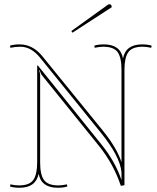

<svg xmlns="http://www.w3.org/2000/svg" viewBox="-20 -873 741 904"><path d="M169 -601Q127 -653 76 -653Q51 -653 29 -648L27 -658Q45 -664 72 -664Q133 -664 178 -610L465 -257Q531 -175 552 -109V-545Q552 -603 533.5 -628Q515 -653 466 -653Q448 -653 426 -648L424 -658Q442 -664 469 -664Q547 -664 559 -598Q572 -664 649 -664Q676 -664 694 -658L692 -648Q670 -653 652 -653Q602 -653 584 -627Q566 -601 566 -545V-1L549 2Q514 -102 446 -186L174 -523L166 -543H164Q169 -528 169 -520V-108Q169 -50 187.5 -25Q206 0 255 0Q273 0 295 -5L297 5Q279 11 252 11Q174 11 162 -55Q149 11 72 11Q45 11 27 5L29 -5Q51 0 69 0Q119 0 137 -26Q155 -52 155 -108V-564L158 -565L455 -196Q522 -114 552 -25V-62Q545 -137 455 -248ZM495 -853Q506 -853 506 -839L321 -719L316 -727L487 -850Q491 -853 495 -853Z"/></svg>

Font: Almendra Display
Style: Regular
Weight: 400
Designer: Ana Sanfelippo
Foundry: Ana Sanfelippo
Version: Version 1.004